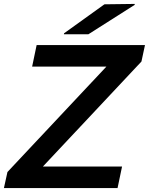

<svg xmlns="http://www.w3.org/2000/svg" viewBox="-30 -960 760 980"><path d="M710 -730H157L134 -620H513L8 -82L-10 0H570L593 -110H189L692 -646ZM296 -785H421L657 -935L658 -940L503 -938L297 -790Z"/></svg>

Font: Nacelle SemiBold
Style: Italic
Weight: 600
Italic angle: -12°
Designer: Sora Sagano
Foundry: Sora Sagano
Version: Version 1.000;FEAKit 1.0